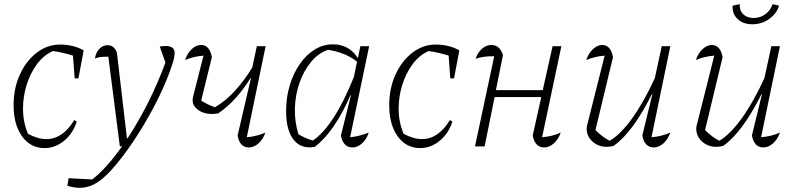

<svg xmlns="http://www.w3.org/2000/svg" viewBox="-20 -700 3809 918"><path d="M193 8Q126 8 85.5 -48Q45 -104 45 -197Q45 -278 75 -343.5Q105 -409 155.5 -448Q206 -487 268 -487Q299 -487 329 -479.5Q359 -472 380 -459L355 -325H337L329 -434Q283 -449 233 -456Q187 -435 155.5 -391.5Q124 -348 107 -293Q90 -238 90 -181Q90 -115 114 -60Q161 -35 202 -35Q280 -35 335 -126L347 -119Q329 -62 286.5 -27Q244 8 193 8Z M553 0 498 -429Q471 -429 458 -427Q445 -425 434 -420Q438 -449 455 -466.5Q472 -484 494 -484Q526 -484 539 -448L587 -39H590Q641 -116 688 -209.5Q735 -303 771 -401L744 -477Q753 -480 771 -480Q793 -480 804 -472Q815 -464 815 -445Q815 -424 800 -381Q779 -319 746.5 -250.5Q714 -182 674.5 -115Q635 -48 594 10Q553 68 514 111Q475 154 444 173Q404 198 361 198Q334 198 302 188L308 152L421 158Q456 131 492 90.5Q528 50 564 -1Z M1024 -158Q987 -151 957 -160Q927 -169 911.5 -189.5Q896 -210 903 -237L953 -434Q904 -430 865 -413Q876 -446 897 -465.5Q918 -485 941 -485Q982 -485 993 -427L942 -219Q972 -200 1007 -187Q1059 -217 1103.5 -266Q1148 -315 1186 -377L1208 -479H1250L1160 -44Q1205 -47 1249 -66Q1238 -34 1216 -14.5Q1194 5 1170 5Q1126 5 1116 -52L1180 -327H1178Q1148 -278 1110 -235Q1072 -192 1024 -158Z M1485 2Q1421 14 1384.5 -31Q1348 -76 1348 -169Q1348 -235 1365.5 -292.5Q1383 -350 1413.5 -394Q1444 -438 1484.5 -463Q1525 -488 1571 -488Q1650 -488 1691 -422L1703 -479H1745L1654 -44Q1695 -47 1743 -66Q1733 -34 1711 -14.5Q1689 5 1665 5Q1621 5 1610 -52L1658 -245H1656Q1578 -68 1485 2ZM1407 -58Q1424 -48 1441 -40.5Q1458 -33 1476 -28Q1578 -98 1672 -332L1687 -405Q1634 -448 1549 -462Q1503 -447 1468 -405Q1433 -363 1412.5 -305.5Q1392 -248 1390 -183.5Q1388 -119 1407 -58Z M1989 8Q1922 8 1881.5 -48Q1841 -104 1841 -197Q1841 -278 1871 -343.5Q1901 -409 1951.5 -448Q2002 -487 2064 -487Q2095 -487 2125 -479.5Q2155 -472 2176 -459L2151 -325H2133L2125 -434Q2079 -449 2029 -456Q1983 -435 1951.5 -391.5Q1920 -348 1903 -293Q1886 -238 1886 -181Q1886 -115 1910 -60Q1957 -35 1998 -35Q2076 -35 2131 -126L2143 -119Q2125 -62 2082.5 -27Q2040 8 1989 8Z M2251 0 2343 -431Q2291 -432 2254 -419Q2264 -449 2284.5 -467Q2305 -485 2329 -485Q2369 -485 2385 -437L2351 -269H2575L2622 -479H2664L2572 -44Q2619 -47 2661 -66Q2650 -34 2628 -14.5Q2606 5 2582 5Q2538 5 2527 -52L2568 -236H2345L2297 0Z M3051 -52 3099 -249 3097 -250Q3005 -66 2913 -2Q2895 2 2881 2Q2841 2 2813 -23Q2785 -48 2785 -85Q2785 -97 2789 -108L2871 -434Q2822 -430 2783 -413Q2794 -446 2815.5 -465.5Q2837 -485 2859 -485Q2900 -485 2911 -427L2827 -78Q2861 -44 2895 -27Q2947 -57 3003 -135Q3059 -213 3111 -327L3144 -479H3185L3095 -44Q3141 -47 3185 -66Q3174 -34 3152 -14.5Q3130 5 3106 5Q3062 5 3051 -52Z M3575 -52 3623 -249 3621 -250Q3529 -66 3437 -2Q3419 2 3405 2Q3365 2 3337 -23Q3309 -48 3309 -85Q3309 -97 3313 -108L3395 -434Q3346 -430 3307 -413Q3318 -446 3339.5 -465.5Q3361 -485 3383 -485Q3424 -485 3435 -427L3351 -78Q3385 -44 3419 -27Q3471 -57 3527 -135Q3583 -213 3635 -327L3668 -479H3709L3619 -44Q3665 -47 3709 -66Q3698 -34 3676 -14.5Q3654 5 3630 5Q3586 5 3575 -52ZM3577 -584Q3532 -584 3506 -609.5Q3480 -635 3483 -673L3517 -680Q3515 -650 3533.5 -632Q3552 -614 3583 -614Q3615 -614 3639.5 -632Q3664 -650 3674 -680L3705 -673Q3694 -636 3658.5 -610Q3623 -584 3577 -584Z"/></svg>

Font: Piazzolla ExtraLight
Style: Italic
Weight: 200
Italic angle: -11.3°
Designer: Juan Pablo del Peral
Foundry: Huerta Tipografica
Version: Version 1.330